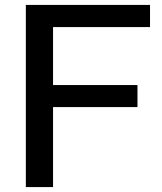

<svg xmlns="http://www.w3.org/2000/svg" viewBox="-20 -760 660 780"><path d="M85 0V-740H589.5V-650H195.5V0ZM155.5 -325V-414.5H538.5V-325Z"/></svg>

Font: Encode Sans SemiExpanded Medium
Style: Regular
Weight: 500
Width: 6
Designer: Multiple Designers
Foundry: Impallari Type
Version: Version 3.002